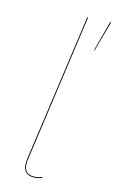

<svg xmlns="http://www.w3.org/2000/svg" viewBox="-116 -785 513 842"><g transform="rotate(15 140.0 -364.0)"><path d="M83 -59Q82 -53 82 -42Q82 5 126 5Q146 5 164 -3L165 1Q146 9 126 9Q102 9 90 -4.5Q78 -18 78 -42Q78 -53 79 -60L173 -730L177 -731ZM280 -736 242 -599H239L276 -737Z"/></g></svg>

Font: Fira Sans Condensed Four
Style: Italic
Weight: 100
Width: 3
Italic angle: -8°
Designer: bBox Type GmbH & Carrois Corporate GbR & Edenspiekermann AG
Foundry: bBox Type GmbH & Carrois Corporate GbR & Edenspiekermann AG
Version: Version 4.301